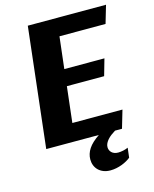

<svg xmlns="http://www.w3.org/2000/svg" viewBox="-134 -804 889 1108"><g transform="rotate(-15 310.0 -250.0)"><path d="M470.7 0Q457 8.3 444.8 17.6Q432.6 26.9 423.6 37.1Q414.6 47.4 409.2 58.3Q403.8 69.3 403.8 81.1Q403.8 89.8 407 97.9Q410.2 106 416.5 112.5Q422.9 119.1 432.9 123Q442.9 127 456.5 127Q462.9 127 470.9 126Q479 125 487.1 123.3Q495.1 121.6 502.4 119.1Q509.8 116.7 515.6 113.8L508.8 171.9Q499.5 179.7 485.8 187.5Q472.2 195.3 456.1 201.4Q439.9 207.5 422.1 211.2Q404.3 214.8 386.7 214.8Q363.8 214.8 345.7 207.8Q327.6 200.7 315.2 188.5Q302.7 176.3 296.1 159.7Q289.6 143.1 289.6 124Q289.6 90.3 309.6 60.1Q329.6 29.8 374 0H59.6L141.1 -715.3H608.4L577.1 -608.9H301.8L279.8 -418.9H519.5L491.2 -319.8H268.6L244.1 -106.4H543.5L512.2 0Z"/></g></svg>

Font: Proza Libre
Style: Bold Italic
Weight: 700
Designer: Jasper de Waard
Foundry: Jasper de Waard
Version: Version 1.000; ttfautohint (v1.4.1.8-43bc)